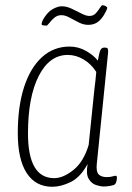

<svg xmlns="http://www.w3.org/2000/svg" viewBox="-20 -707 505 734"><path d="M180 7Q116 7 82 -45.5Q48 -98 48 -198Q48 -300 72 -374Q96 -448 140.5 -488.5Q185 -529 246 -529Q280 -529 309.5 -512Q339 -495 354 -475Q359 -504 363.5 -514.5Q368 -525 378 -525H381Q391 -525 392.5 -519.5Q394 -514 393 -504L350 -80Q347 -51 357 -40.5Q367 -30 388 -30Q402 -30 409.5 -32.5Q417 -35 422 -35Q427 -35 427 -28Q427 -21 425 -13.5Q423 -6 420 -3Q416 1 402 3.5Q388 6 377 6Q365 6 347.5 0.5Q330 -5 319 -23.5Q308 -42 315 -80Q287 -29 250 -11Q213 7 180 7ZM187 -26Q222 -26 261 -57.5Q300 -89 319 -153L341 -367Q343 -380 345 -400Q347 -420 348 -432Q329 -462 300 -479.5Q271 -497 239 -497Q169 -497 128 -416.5Q87 -336 87 -197Q87 -26 187 -26ZM157 -609Q152 -609 145.5 -610Q139 -611 139 -615Q139 -621 144 -631Q161 -661 181 -672Q201 -683 216 -683Q234 -683 253.5 -674Q273 -665 291 -655.5Q309 -646 322 -646Q337 -646 346.5 -656.5Q356 -667 362 -677Q368 -687 372 -687Q378 -687 384 -683.5Q390 -680 390 -677Q390 -674 386 -665.5Q382 -657 377 -649Q365 -630 351 -621Q337 -612 317 -612Q299 -612 280.5 -621.5Q262 -631 245.5 -640Q229 -649 215 -649Q199 -649 187.5 -639Q176 -629 168.5 -619Q161 -609 157 -609Z"/></svg>

Font: Asap Condensed Condensed Thin
Style: Italic
Weight: 100
Width: 3
Italic angle: -6°
Designer: Pablo Cosgaya
Foundry: Omnibus-Type
Version: Version 3.001; ttfautohint (v1.8.4.7-5d5b)